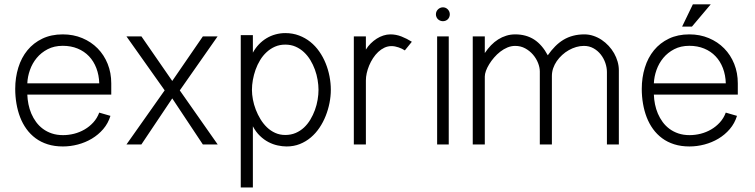

<svg xmlns="http://www.w3.org/2000/svg" viewBox="-20 -653 3411 868"><path d="M428.6 -143.9Q419.2 -118.5 401.8 -99.5Q384.4 -80.4 362.3 -67.6Q340.1 -54.8 315.1 -48.4Q290.1 -42.1 265 -42.1Q237.1 -42.1 214.5 -49.7Q191.8 -57.3 174.1 -70.5Q156.3 -83.7 143.3 -101.4Q130.2 -119.2 121.6 -139.5Q113 -159.9 108.6 -181.8Q104.2 -203.8 103.5 -225.3H483V-276.2Q483 -323.7 466.8 -364.1Q450.6 -404.5 421.4 -434.2Q392.2 -463.9 352 -480.7Q311.8 -497.6 263.7 -497.6Q211.5 -497.6 171.4 -478.3Q131.3 -459.1 104 -425.8Q76.7 -392.5 62.8 -347.4Q48.8 -302.4 48.8 -251Q48.8 -216.9 54.4 -184.4Q59.9 -152 71 -123.1Q82.1 -94.2 99.6 -69.9Q117.1 -45.7 141 -28Q164.9 -10.3 195.7 -0.6Q226.4 9.1 264.5 9.1Q298.4 9.1 332.2 0.2Q366 -8.7 395.2 -26.1Q424.4 -43.5 446.7 -69.4Q468.9 -95.3 479.3 -129.2ZM103.5 -276.4Q104.7 -306.5 115.4 -336.6Q126 -366.8 146.1 -391.1Q166.1 -415.3 195.6 -430.6Q225.2 -445.9 263.7 -445.9Q301 -445.9 331.1 -433.4Q361.1 -421 382.4 -398.6Q403.7 -376.2 415.6 -344.9Q427.6 -313.6 428.7 -276.4Z M792.8 -244.3 963.6 -488.3H897L758.7 -287L619.5 -488.3H551.8L724.4 -244.6L551.8 0H619.2L758.7 -208.2L897 0H964.1Z M1123.2 194.6V-82Q1136.8 -56.3 1155.2 -38.7Q1173.5 -21.1 1193.8 -10.6Q1214.2 0 1235.4 4.5Q1256.5 9.1 1275.7 9.1Q1308.1 9.1 1335.5 -1.8Q1362.9 -12.8 1385.2 -31.6Q1407.5 -50.5 1424.4 -75.7Q1441.3 -100.9 1452.5 -129.3Q1463.8 -157.8 1469.7 -188Q1475.6 -218.1 1475.6 -246.8Q1475.6 -277 1469.7 -307.6Q1463.8 -338.3 1452.2 -366.9Q1440.7 -395.4 1423.3 -420.3Q1405.9 -445.2 1383 -463.6Q1360.1 -481.9 1331.7 -492.6Q1303.2 -503.4 1269.6 -503.4Q1247.3 -503.4 1225.7 -497.5Q1204.2 -491.7 1185.2 -480.3Q1166.2 -468.9 1150.4 -452.4Q1134.6 -435.9 1123.2 -414.9V-494.1H1068.4V194.6ZM1419.9 -246.8Q1419.9 -225.2 1415.9 -201.8Q1412 -178.3 1403.7 -155.6Q1395.4 -133 1383.1 -112.4Q1370.7 -91.7 1354.2 -76.3Q1337.6 -60.9 1316.4 -51.8Q1295.1 -42.8 1269.6 -42.8Q1245.2 -42.8 1224.4 -52.1Q1203.6 -61.4 1187 -77.3Q1170.4 -93.2 1157.7 -114Q1145 -134.8 1136.3 -157.5Q1127.6 -180.2 1123.3 -203.2Q1119 -226.2 1119 -246.8Q1119 -268.1 1123.1 -291.5Q1127.3 -314.9 1135.3 -337.7Q1143.4 -360.5 1155.9 -381Q1168.3 -401.6 1185.2 -417.1Q1202 -432.7 1223 -442Q1244.1 -451.3 1269.6 -451.3Q1295.3 -451.3 1316.3 -442.1Q1337.3 -432.9 1354 -417.3Q1370.7 -401.7 1383.1 -381.3Q1395.4 -361 1403.7 -338.2Q1412 -315.4 1415.9 -291.8Q1419.9 -268.3 1419.9 -246.8Z M1841.9 -464.2Q1819.4 -478.4 1795 -488Q1770.6 -497.6 1744.9 -497.6Q1729.1 -497.6 1713.4 -492.5Q1697.6 -487.5 1683 -478.2Q1668.5 -468.9 1655.8 -456.3Q1643.2 -443.7 1634.1 -428.8V-488.3H1579.6V0H1634.1V-289.3Q1634.1 -304.9 1637.9 -322.2Q1641.7 -339.5 1648.9 -356.8Q1656.1 -374.1 1666.4 -390Q1676.8 -405.9 1689.7 -418.1Q1702.6 -430.2 1717.8 -437.4Q1733 -444.6 1750.1 -444.6Q1757.4 -444.6 1765.6 -443.1Q1773.8 -441.5 1781.8 -438.8Q1789.8 -436.2 1797.1 -432.6Q1804.4 -429 1810.2 -425.1Z M2008.7 -488.3H1956.2V0H2008.7ZM2013.5 -588.3Q2013.5 -594.8 2011.1 -600.5Q2008.7 -606.1 2004.5 -610.5Q2000.3 -614.9 1994.7 -617.4Q1989 -619.9 1982.5 -619.9Q1975.9 -619.9 1970.2 -617.4Q1964.4 -614.9 1960 -610.5Q1955.5 -606.1 1953.1 -600.5Q1950.7 -594.8 1950.7 -588.3Q1950.7 -581.7 1953.2 -575.9Q1955.7 -570.1 1960.1 -565.9Q1964.4 -561.8 1970.3 -559.5Q1976.1 -557.2 1982.4 -557.2Q1989 -557.2 1994.6 -559.5Q2000.3 -561.8 2004.5 -565.9Q2008.7 -570.1 2011.1 -575.9Q2013.5 -581.7 2013.5 -588.3Z M2117.2 -488.3V0H2171.7V-307.1Q2171.7 -318.3 2176.9 -332.8Q2182.2 -347.4 2191.6 -362.7Q2200.9 -378 2213.7 -392.8Q2226.4 -407.6 2241.5 -419.3Q2256.7 -431.1 2273.8 -438.3Q2291 -445.5 2309 -445.5Q2334 -445.5 2354.4 -434.3Q2374.8 -423.1 2389.5 -406.1Q2404.2 -389 2412.3 -368.6Q2420.4 -348.2 2420.4 -330.1V0H2475V-309.2Q2475 -327.3 2480.8 -344.5Q2486.7 -361.6 2497.1 -376.7Q2507.6 -391.8 2521.5 -404.5Q2535.3 -417.2 2551.5 -426.3Q2567.6 -435.4 2585.1 -440.5Q2602.5 -445.5 2619.8 -445.5Q2644 -445.5 2663.4 -434.5Q2682.7 -423.6 2696.1 -406.4Q2709.5 -389.3 2716.7 -368.3Q2723.8 -347.2 2723.8 -327.2V0H2777.7V-335.2Q2777.7 -355 2772.1 -374.5Q2766.5 -394 2756.3 -412.1Q2746 -430.2 2731.6 -445.7Q2717.2 -461.2 2699.9 -472.8Q2682.6 -484.3 2662.8 -490.9Q2643 -497.6 2621.8 -497.6Q2594.5 -497.6 2571 -491.4Q2547.5 -485.3 2527.4 -473.2Q2507.3 -461.1 2489.8 -443.4Q2472.4 -425.8 2456.4 -403.1Q2443.7 -426.8 2428.4 -444.5Q2413.1 -462.3 2395 -474.1Q2376.8 -485.8 2355.4 -491.7Q2334 -497.6 2309 -497.6Q2287.8 -497.6 2268.7 -491.6Q2249.5 -485.7 2232.2 -474.8Q2214.9 -463.9 2199.8 -448.3Q2184.8 -432.7 2171.7 -413.2V-488.3Z M3063.7 -532.7H3108.1L3193.1 -633.4H3112.3ZM3261.1 -143.9Q3251.7 -118.5 3234.3 -99.5Q3216.9 -80.4 3194.8 -67.6Q3172.7 -54.8 3147.6 -48.4Q3122.6 -42.1 3097.5 -42.1Q3069.6 -42.1 3047 -49.7Q3024.4 -57.3 3006.6 -70.5Q2988.8 -83.7 2975.8 -101.4Q2962.8 -119.2 2954.1 -139.5Q2945.5 -159.9 2941.1 -181.8Q2936.7 -203.8 2936 -225.3H3315.5V-276.2Q3315.5 -323.7 3299.3 -364.1Q3283.1 -404.5 3253.9 -434.2Q3224.7 -463.9 3184.5 -480.7Q3144.3 -497.6 3096.3 -497.6Q3044.1 -497.6 3003.9 -478.3Q2963.8 -459.1 2936.5 -425.8Q2909.2 -392.5 2895.3 -347.4Q2881.3 -302.4 2881.3 -251Q2881.3 -216.9 2886.9 -184.4Q2892.4 -152 2903.5 -123.1Q2914.6 -94.2 2932.1 -69.9Q2949.6 -45.7 2973.5 -28Q2997.4 -10.3 3028.2 -0.6Q3059 9.1 3097 9.1Q3130.9 9.1 3164.7 0.2Q3198.5 -8.7 3227.8 -26.1Q3257 -43.5 3279.2 -69.4Q3301.4 -95.3 3311.8 -129.2ZM2936 -276.4Q2937.3 -306.5 2947.9 -336.6Q2958.6 -366.8 2978.6 -391.1Q2998.6 -415.3 3028.1 -430.6Q3057.7 -445.9 3096.3 -445.9Q3133.5 -445.9 3163.6 -433.4Q3193.7 -421 3214.9 -398.6Q3236.2 -376.2 3248.2 -344.9Q3260.1 -313.6 3261.2 -276.4Z"/></svg>

Font: SaysetthaMai Thin
Style: Regular
Weight: 100
Designer: John M. Durdin
Foundry: Lao Script for Windows
Version: Version 1.101